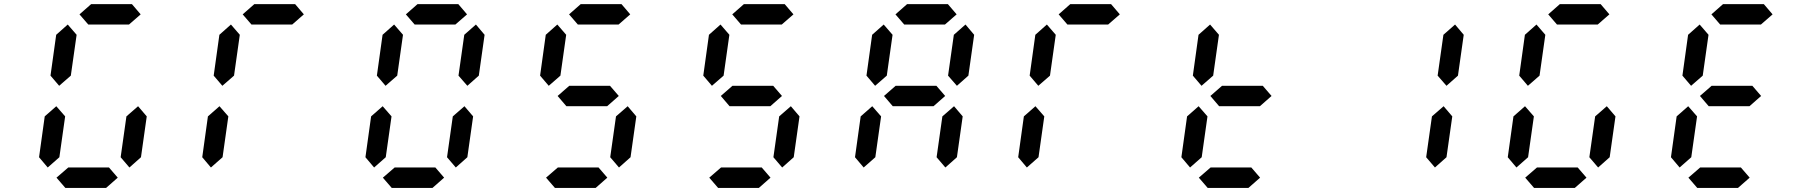

<svg xmlns="http://www.w3.org/2000/svg" viewBox="-20 -921 8838 941"><path d="M612.3 -800.8H412.6L369.6 -850.6L426.8 -900.9H626.5L669.4 -850.6ZM213.9 -100.1 171.4 -150.4 199.2 -350.6 255.9 -400.4 299.3 -350.6 271 -150.4ZM614.3 -100.1 571.3 -150.4 599.6 -350.6 656.7 -400.4 699.2 -350.6 670.9 -150.4ZM270 -500.5 227.5 -550.3 255.4 -750.5 312 -800.8 355.5 -750.5 327.1 -550.3ZM500 0H300.3L256.8 -50.3L314.5 -100.1H514.2L557.1 -50.3Z M1412.1 -800.8H1212.4L1169.4 -850.6L1226.6 -900.9H1426.3L1469.2 -850.6ZM1013.7 -100.1 971.2 -150.4 999 -350.6 1055.7 -400.4 1099.1 -350.6 1070.8 -150.4ZM1069.8 -500.5 1027.3 -550.3 1055.2 -750.5 1111.8 -800.8 1155.3 -750.5 1127 -550.3Z M2211.9 -800.8H2012.2L1969.2 -850.6L2026.4 -900.9H2226.1L2269 -850.6ZM1813.5 -100.1 1771 -150.4 1798.8 -350.6 1855.5 -400.4 1898.9 -350.6 1870.6 -150.4ZM2213.9 -100.1 2170.9 -150.4 2199.2 -350.6 2256.3 -400.4 2298.8 -350.6 2270.5 -150.4ZM1869.6 -500.5 1827.1 -550.3 1855 -750.5 1911.6 -800.8 1955.1 -750.5 1926.8 -550.3ZM2270.5 -500.5 2227.1 -550.3 2255.4 -750.5 2312.5 -800.8 2355 -750.5 2326.7 -550.3ZM2099.6 0H1899.9L1856.4 -50.3L1914.1 -100.1H2113.8L2156.7 -50.3Z M3011.7 -800.8H2812L2769 -850.6L2826.2 -900.9H3025.9L3068.8 -850.6ZM3013.7 -100.1 2970.7 -150.4 2999 -350.6 3056.2 -400.4 3098.6 -350.6 3070.3 -150.4ZM2669.4 -500.5 2627 -550.3 2654.8 -750.5 2711.4 -800.8 2754.9 -750.5 2726.6 -550.3ZM2955.6 -400.4H2755.9L2712.9 -450.7L2770 -500.5H2969.7L3012.7 -450.7ZM2899.4 0H2699.7L2656.2 -50.3L2713.9 -100.1H2913.6L2956.5 -50.3Z M3811.5 -800.8H3611.8L3568.8 -850.6L3626 -900.9H3825.7L3868.7 -850.6ZM3813.5 -100.1 3770.5 -150.4 3798.8 -350.6 3856 -400.4 3898.4 -350.6 3870.1 -150.4ZM3469.2 -500.5 3426.8 -550.3 3454.6 -750.5 3511.2 -800.8 3554.7 -750.5 3526.4 -550.3ZM3755.4 -400.4H3555.7L3512.7 -450.7L3569.8 -500.5H3769.5L3812.5 -450.7ZM3699.2 0H3499.5L3456.1 -50.3L3513.7 -100.1H3713.4L3756.3 -50.3Z M4611.3 -800.8H4411.6L4368.7 -850.6L4425.8 -900.9H4625.5L4668.5 -850.6ZM4212.9 -100.1 4170.4 -150.4 4198.2 -350.6 4254.9 -400.4 4298.3 -350.6 4270 -150.4ZM4613.3 -100.1 4570.3 -150.4 4598.6 -350.6 4655.8 -400.4 4698.2 -350.6 4669.9 -150.4ZM4269 -500.5 4226.6 -550.3 4254.4 -750.5 4311 -800.8 4354.5 -750.5 4326.2 -550.3ZM4669.9 -500.5 4626.5 -550.3 4654.8 -750.5 4711.9 -800.8 4754.4 -750.5 4726.1 -550.3ZM4555.2 -400.4H4355.5L4312.5 -450.7L4369.6 -500.5H4569.3L4612.3 -450.7Z M5411.1 -800.8H5211.4L5168.5 -850.6L5225.6 -900.9H5425.3L5468.3 -850.6ZM5012.7 -100.1 4970.2 -150.4 4998 -350.6 5054.7 -400.4 5098.1 -350.6 5069.8 -150.4ZM5068.8 -500.5 5026.4 -550.3 5054.2 -750.5 5110.8 -800.8 5154.3 -750.5 5126 -550.3Z M5812.5 -100.1 5770 -150.4 5797.9 -350.6 5854.5 -400.4 5897.9 -350.6 5869.6 -150.4ZM5868.7 -500.5 5826.2 -550.3 5854 -750.5 5910.6 -800.8 5954.1 -750.5 5925.8 -550.3ZM6154.8 -400.4H5955.1L5912.1 -450.7L5969.2 -500.5H6168.9L6211.9 -450.7ZM6098.6 0H5898.9L5855.5 -50.3L5913.1 -100.1H6112.8L6155.8 -50.3Z M7012.7 -100.1 6969.7 -150.4 6998 -350.6 7055.2 -400.4 7097.7 -350.6 7069.3 -150.4ZM7069.3 -500.5 7025.9 -550.3 7054.2 -750.5 7111.3 -800.8 7153.8 -750.5 7125.5 -550.3Z M7810.5 -800.8H7610.8L7567.9 -850.6L7625 -900.9H7824.7L7867.7 -850.6ZM7412.1 -100.1 7369.6 -150.4 7397.5 -350.6 7454.1 -400.4 7497.6 -350.6 7469.2 -150.4ZM7812.5 -100.1 7769.5 -150.4 7797.9 -350.6 7855 -400.4 7897.5 -350.6 7869.1 -150.4ZM7468.3 -500.5 7425.8 -550.3 7453.6 -750.5 7510.3 -800.8 7553.7 -750.5 7525.4 -550.3ZM7698.2 0H7498.5L7455.1 -50.3L7512.7 -100.1H7712.4L7755.4 -50.3Z M8610.4 -800.8H8410.6L8367.7 -850.6L8424.8 -900.9H8624.5L8667.5 -850.6ZM8211.9 -100.1 8169.4 -150.4 8197.3 -350.6 8253.9 -400.4 8297.4 -350.6 8269 -150.4ZM8268.1 -500.5 8225.6 -550.3 8253.4 -750.5 8310.1 -800.8 8353.5 -750.5 8325.2 -550.3ZM8554.2 -400.4H8354.5L8311.5 -450.7L8368.7 -500.5H8568.4L8611.3 -450.7ZM8498 0H8298.3L8254.9 -50.3L8312.5 -100.1H8512.2L8555.2 -50.3Z"/></svg>

Font: E1234
Style: Italic
Weight: 400
Italic angle: -8°
Designer: GGBotNet
Foundry: GGBotNet
Version: 1.04